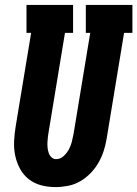

<svg xmlns="http://www.w3.org/2000/svg" viewBox="-20 -755 560 783"><path d="M206 8Q176 8 147.5 0.5Q119 -7 97 -24.5Q75 -42 61.5 -67Q48 -92 42 -120.5Q36 -149 37.5 -179.5Q39 -210 44 -240L107 -621H88V-735H278V-621H245L179 -221Q177 -210 175.5 -198.5Q174 -187 173.5 -175.5Q173 -164 174 -153Q175 -142 178.5 -131.5Q182 -121 190 -113.5Q198 -106 209 -106Q226 -106 239.5 -118.5Q253 -131 261 -146Q269 -161 273 -177Q277 -193 280 -209L348 -621H330V-735H520V-621H486L415 -190Q411 -165 403 -140Q395 -115 381.5 -91.5Q368 -68 349 -48.5Q330 -29 306.5 -15.5Q283 -2 257 3Q231 8 206 8Z"/></svg>

Font: Iosevka Curly Slab HvObl
Style: Regular
Weight: 900
Italic angle: -9°
Monospace: yes
Designer: Belleve Invis
Foundry: Belleve Invis
Version: Version 11.1.0; ttfautohint (v1.8.3)